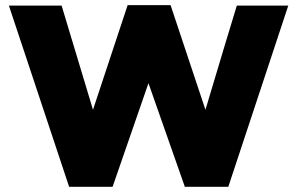

<svg xmlns="http://www.w3.org/2000/svg" viewBox="-20 -722 1157 747"><path d="M249 4.9Q291 4.9 418 4.9Q453.1 -95.7 557.6 -398.4Q592.8 -296.9 699.2 4.9Q741.2 4.9 868.2 4.9Q926.8 -170.9 1101.6 -700.2Q1051.8 -700.2 901.4 -700.2Q870.1 -598.6 779.3 -294.9Q745.1 -396.5 643.6 -702.1Q602.5 -702.1 476.6 -702.1Q443.4 -600.6 341.8 -294.9Q311.5 -396.5 219.7 -700.2Q168.9 -700.2 14.6 -700.2Q73.2 -523.4 249 4.9Z"/></svg>

Font: Big-Shock
Style: Black
Weight: 400